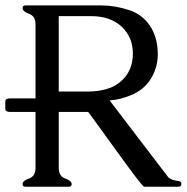

<svg xmlns="http://www.w3.org/2000/svg" viewBox="-20 -706 708 726"><path d="M202.1 -645V-359.9H315.4Q349.1 -359.9 383.8 -369.6Q418.5 -379.4 443.4 -404.3Q482.4 -441.9 482.4 -503.9Q482.4 -563.5 441.9 -603.5Q398.4 -645 325.2 -645ZM616.7 -35.2Q630.4 -23.9 652.3 -22Q666 -20.5 666 -11.7V-10.3Q664.6 0 655.8 0H525.4Q521 0 492.2 -38.1Q463.4 -76.2 425.3 -128.9Q387.2 -181.6 347.2 -236.8Q329.1 -262.2 313.5 -282.7H202.1V-71.3Q202.1 -39.6 226.6 -31Q251 -22.5 251 -10.3Q251 0 241.2 0H75.7Q65.4 0 65.4 -10.3Q65.4 -22.5 89.8 -31Q114.3 -39.6 114.3 -71.3V-282.7H18.1Q0 -282.7 0 -295.4V-321.3Q0 -334 18.1 -334H114.3V-613.8Q114.3 -645 89.8 -653.8Q65.4 -662.6 65.4 -675.3Q65.4 -685.5 75.7 -685.5H363.8Q414.1 -685.5 468.8 -667.7Q523.4 -649.9 553.2 -598.6Q576.7 -557.1 576.7 -499Q575.7 -443.8 544.9 -399.9Q520.5 -365.2 477.1 -346.9Q433.6 -328.6 394.5 -326.2Z"/></svg>

Font: Caudex
Style: Regular
Weight: 400
Version: Version 1.04